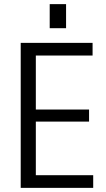

<svg xmlns="http://www.w3.org/2000/svg" viewBox="-20 -907 514 927"><path d="M136 -61H430V0H80V-700H427V-639H136L153 -688V-348L136 -378H410V-320H136L153 -350V-12ZM299 -887V-771H220V-887Z"/></svg>

Font: Pathway Extreme SemiCondensed Light
Style: Regular
Weight: 300
Width: 4
Version: Version 1.001;gftools[0.9.26]